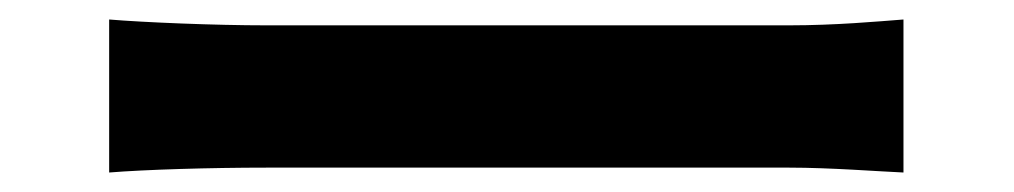

<svg xmlns="http://www.w3.org/2000/svg" viewBox="-20 -483 1040 197"><path d="M92 -463V-306C129 -309 196 -311 253 -311H790C832 -311 883 -307 907 -306V-463C881 -461 837 -457 790 -457H253C201 -457 128 -460 92 -463Z"/></svg>

Font: DAIFUKU Sans JP
Style: Bold
Weight: 700
Designer: Original font ‘Source Han Sans JP’ : Ryoko NISHIZUKA  (kana, bopomofo & ideographs); Paul D. Hunt (Latin, Greek & Cyrill
Foundry: Daifuku
Version: Version 1.001